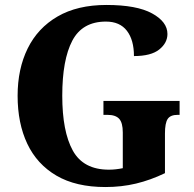

<svg xmlns="http://www.w3.org/2000/svg" viewBox="-20 -744 782 774"><path d="M405 10Q286 10 207.5 -36Q129 -82 90 -164.5Q51 -247 51 -358Q51 -466 91.5 -548.5Q132 -631 212 -677.5Q292 -724 409 -724Q531 -724 593 -690Q655 -656 655 -607Q655 -571 622 -544.5Q589 -518 520 -518Q520 -583 491.5 -620Q463 -657 407 -657Q312 -657 271.5 -580Q231 -503 231 -358Q231 -214 273.5 -137Q316 -60 419 -60Q446 -60 475 -66V-210Q475 -249 460.5 -265Q446 -281 413 -281H397V-337H704V-281H696Q667 -281 656 -264.5Q645 -248 645 -206V-46Q587 -18 528.5 -4Q470 10 405 10Z"/></svg>

Font: Noto Serif Myanmar SemiCondensed ExtraBold
Style: Regular
Weight: 800
Width: 4
Designer: Ben Mitchell and the Monotype Design Team
Foundry: Monotype Imaging Inc.
Version: Version 2.106; ttfautohint (v1.8.4.7-5d5b)